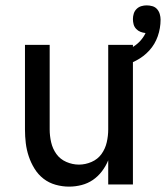

<svg xmlns="http://www.w3.org/2000/svg" viewBox="-20 -687 618 715"><path d="M237 8Q212 8 187 1Q162 -6 142 -21.5Q122 -37 108.5 -59Q95 -81 87 -105Q79 -129 76 -154Q73 -179 73 -205V-520H165V-205Q165 -181 170.5 -157Q176 -133 190 -113.5Q204 -94 227 -84Q250 -74 274 -74Q298 -74 321 -84Q344 -94 358 -113.5Q372 -133 377.5 -157Q383 -181 383 -205V-520H475V0H383V-90Q374 -68 359.5 -49Q345 -30 326 -17Q307 -4 284 2Q261 8 237 8ZM429 -438 421 -463 413 -488Q430 -492 446 -498Q462 -504 477 -513.5Q492 -523 503.5 -536Q515 -549 522 -564Q512 -565 503 -568.5Q494 -572 487 -579.5Q480 -587 477.5 -596.5Q475 -606 475 -616Q475 -626 478 -636Q481 -646 488.5 -653.5Q496 -661 506 -664Q516 -667 526 -667Q537 -667 547.5 -664Q558 -661 565 -653Q572 -645 575 -634.5Q578 -624 578 -614Q578 -582 567.5 -552Q557 -522 536 -499Q515 -476 487 -461.5Q459 -447 429 -438Z"/></svg>

Font: Iosevka Semi-Condensed Medium
Style: Regular
Weight: 500
Monospace: yes
Designer: Belleve Invis
Foundry: Belleve Invis
Version: Version 27.3.5